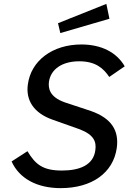

<svg xmlns="http://www.w3.org/2000/svg" viewBox="-20 -963 696 993"><path d="M530 -943 280 -843 292 -792 546 -866ZM294 10C455 10 566 -69 584 -198C596 -287 558 -351 450 -389L314 -434C233 -463 230 -509 233 -539C242 -605 301 -646 390 -646C474 -646 515 -610 545 -565L625 -620C583 -693 503 -733 401 -733C251 -733 140 -649 124 -526C113 -447 152 -379 252 -344L393 -294C468 -265 479 -228 473 -186C463 -108 390 -81 300 -81C201 -81 163 -113 122 -181L40 -128C80 -39 172 10 294 10Z"/></svg>

Font: United Sans Medium
Style: Italic
Weight: 500
Italic angle: -8°
Designer: Pablo Impallari, Rodrigo Fuenzalida (Modified by Dan O. Williams)
Version: Version 1.000;PS 001.000;hotconv 1.0.88;makeotf.lib2.5.64775